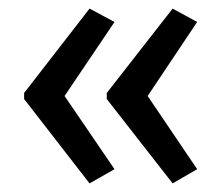

<svg xmlns="http://www.w3.org/2000/svg" viewBox="-20 -487 515 446"><path d="M36 -271 188 -467 246 -436 130 -264 246 -94 188 -61 36 -257ZM228 -271 381 -467 438 -436 323 -264 438 -94 381 -61 228 -257Z"/></svg>

Font: Noto Sans Khmer Condensed
Style: Regular
Weight: 400
Width: 3
Designer: Danh Hong and the Monotype Design Team
Foundry: Monotype Imaging Inc.
Version: Version 2.004